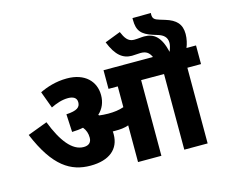

<svg xmlns="http://www.w3.org/2000/svg" viewBox="-120 -1060 1434 1223"><g transform="rotate(-15 597.0 -448.0)"><path d="M541 -211C541 -218 541 -224 540 -230C546 -230 552 -230 559 -230C589 -230 617 -232 645 -242V0H799V-499H950V0H1104V-499H1194V-622H1131C1141 -645 1149 -679 1149 -710C1149 -775 1116 -809 1047 -830L1011 -841C981 -850 969 -859 969 -885C969 -889 969 -893 970 -896L848 -895C848 -891 848 -887 848 -883C848 -812 873 -782 948 -758L980 -748C1010 -738 1035 -721 1035 -682C1035 -667 1030 -649 1021 -626C997 -729 954 -763 889 -763C869 -763 851 -759 822 -759C782 -759 764 -790 747 -830L643 -790C680 -697 724 -664 783 -664C803 -664 821 -667 840 -667C876 -667 895 -654 910 -622H584V-499H645V-362C613 -351 581 -347 542 -347C518 -347 499 -349 483 -351C481 -353 480 -354 478 -356C511 -386 528 -426 528 -473C528 -564 463 -632 344 -632C271 -632 209 -611 164 -589L205 -478C242 -496 280 -509 319 -509C349 -509 376 -499 376 -467C376 -434 355 -416 283 -412L289 -294C316 -295 340 -297 363 -302C380 -281 388 -258 388 -230C388 -199 370 -182 336 -182C261 -182 199 -262 147 -396L17 -347C112 -119 219 -56 348 -56C472 -56 541 -114 541 -211Z"/></g></svg>

Font: Noto Sans Devanagari UI ExtraBold
Style: Regular
Weight: 800
Designer: Jelle Bosma - Monotype Design Team
Foundry: Monotype Imaging Inc.
Version: Version 2.003